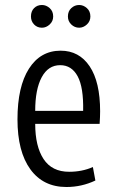

<svg xmlns="http://www.w3.org/2000/svg" viewBox="-20 -738 469 769"><path d="M246 11Q153 11 101.5 -60Q50 -131 50 -260Q50 -391 96 -463Q142 -535 223 -535Q297 -535 339 -472.5Q381 -410 381 -292Q381 -282 380.5 -269Q380 -256 379 -242H121Q121 -152 154.5 -101Q188 -50 257 -50Q309 -50 352 -69L362 -15Q307 11 246 11ZM121 -294H313Q315 -388 291 -432.5Q267 -477 221 -477Q173 -477 147 -428.5Q121 -380 121 -294ZM297 -627Q279 -627 265.5 -640Q252 -653 252 -672Q252 -693 265.5 -705.5Q279 -718 297 -718Q314 -718 328 -705.5Q342 -693 342 -672Q342 -653 328 -640Q314 -627 297 -627ZM148 -627Q129 -627 116.5 -640Q104 -653 104 -672Q104 -693 116.5 -705.5Q129 -718 148 -718Q165 -718 179 -705.5Q193 -693 193 -672Q193 -653 179 -640Q165 -627 148 -627Z"/></svg>

Font: Ubuntu Sans Condensed
Style: Regular
Weight: 400
Width: 3
Designer: Dalton Maag Ltd
Foundry: Dalton Maag Ltd
Version: Version 1.006; ttfautohint (v1.8.4.7-5d5b)